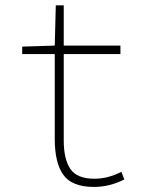

<svg xmlns="http://www.w3.org/2000/svg" viewBox="-20 -700 540 731"><path d="M337.9 11.7Q253.9 11.7 221.2 -34.2Q188.5 -80.1 188.5 -169.9V-494.1H64.5V-522.5L188.5 -526.4L192.4 -679.7H222.7V-526.4H438.5V-494.1H222.7V-165Q222.7 -93.8 248 -56.6Q273.4 -19.5 339.8 -19.5Q390.6 -19.5 442.4 -45.9L453.1 -16.6Q396.5 11.7 337.9 11.7Z"/></svg>

Font: GenEi Gothic M ExtraLight
Style: Regular
Weight: 200
Designer: o_tamon (Modified); [Source Han Sans]
Ryoko NISHIZUKA  (kana & ideographs); Paul D. Hunt (Latin, Greek & Cyrillic); Wenl
Version: Version 1.1a;Original Version 1.004